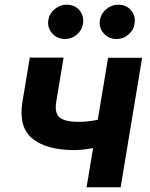

<svg xmlns="http://www.w3.org/2000/svg" viewBox="-20 -789 631 809"><path d="M578.8 -545.5 488.3 0H344.8L372.2 -165.1Q351.9 -161.2 331.5 -158.9Q311.1 -156.6 293.3 -156.6Q175.8 -156.6 116.5 -205.1Q57.2 -253.6 74.6 -360.1L105.5 -546.2H247.9L217 -360.1Q209.2 -312.9 231 -294.2Q252.8 -275.6 312.9 -275.6Q350.9 -275.6 392 -284.4L435.4 -545.5ZM471.2 -624.6Q437.9 -624.6 416.7 -648.6Q395.6 -672.6 401.3 -706Q406.2 -733 428.6 -751.1Q451 -769.2 478 -769.2Q512.4 -769.2 532.5 -745.4Q552.6 -721.6 546.9 -687.9Q543 -661.9 521.1 -643.3Q499.3 -624.6 471.2 -624.6ZM253.9 -624.6Q220.5 -624.6 199.4 -649Q178.3 -673.3 183.9 -706Q188.6 -733 211.1 -751.1Q233.7 -769.2 260.7 -769.2Q295.1 -769.2 315.2 -745.4Q335.2 -721.6 329.5 -687.9Q325.6 -661.9 303.8 -643.3Q282 -624.6 253.9 -624.6Z"/></svg>

Font: Inter UI
Style: Bold Italic
Weight: 700
Italic angle: 9.39999°
Designer: Rasmus Andersson
Foundry: rsms
Version: 3.2;8d6f07862